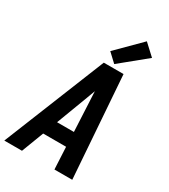

<svg xmlns="http://www.w3.org/2000/svg" viewBox="-248 -1095 1059 1204"><g transform="rotate(30 281.0 -493.0)"><path d="M-14 0H114L175 -160H341L349 0H478L425 -735H282ZM215 -265 300 -490Q306 -506 311.5 -521Q317 -536 323 -552Q324 -536 324.5 -521Q325 -506 326 -490L337 -265ZM343 -760 529 -912 449 -986 281 -818Z"/></g></svg>

Font: Iosevka Sparkle Oblique
Style: Bold
Weight: 700
Italic angle: -9°
Designer: Belleve Invis
Foundry: Belleve Invis
Version: Version 4.5.0; ttfautohint (v1.8.3)